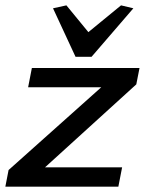

<svg xmlns="http://www.w3.org/2000/svg" viewBox="-20 -697 541 717"><path d="M0 0H422L436 -72H148L489 -382L501 -443H99L85 -371H358L12 -62ZM178 -666 262 -485H322L478 -666L432 -677L310 -577L228 -677Z"/></svg>

Font: KpSans
Style: BoldItalic
Weight: 700
Italic angle: -11°
Version: Version 0.66